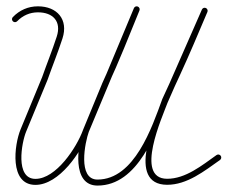

<svg xmlns="http://www.w3.org/2000/svg" viewBox="-20 -575 720 607"><path d="M34.2 -507.8C34.2 -507.8 34.2 -507.8 34.2 -507.8C52.1 -526.1 74.3 -536 100 -536C147.7 -536 174.9 -507 159.4 -459.3C145.1 -415.3 127.7 -372.5 112.4 -328.9C112.4 -328.9 112.4 -329 112.5 -329.1C112.5 -329.3 112.5 -329.4 112.5 -329.4C90.1 -274.9 67.6 -220.5 45.1 -166.1C24.9 -117.2 8.6 9.5 92 9.5C167 9.5 237.1 -94.2 259.9 -156.8C259.9 -156.8 259.9 -156.7 259.9 -156.6C259.8 -156.5 259.8 -156.4 259.8 -156.4C280 -205.4 300.1 -254.3 320.3 -303.3C320.3 -303.3 320.3 -303.2 320.2 -303.1C320.2 -303 320.2 -302.9 320.2 -302.9C356.6 -381.3 388.3 -461.9 420.9 -541.9C422.8 -546.8 420.5 -552.3 415.6 -554.3C410.8 -556.3 405.2 -553.9 403.3 -549.1C403.3 -549.1 403.3 -549.1 403.3 -549.1C370.8 -469.3 339.2 -389 302.9 -311C302.9 -311 302.9 -310.9 302.8 -310.8C302.8 -310.7 302.8 -310.6 302.8 -310.6C282.6 -261.6 262.4 -212.6 242.2 -163.6C242.2 -163.6 242.2 -163.5 242.1 -163.4C242.1 -163.3 242.1 -163.3 242.1 -163.2C222.4 -109.1 157.6 -9.5 92 -9.5C27.2 -9.5 48.3 -124.2 62.6 -158.8C85.1 -213.3 107.6 -267.7 130.1 -322.1C130.1 -322.1 130.1 -322.2 130.2 -322.4C130.2 -322.5 130.3 -322.6 130.3 -322.6C145.7 -366.4 163.2 -409.3 177.5 -453.4C197 -513.5 160.4 -555 100 -555C69.1 -555 42 -543 20.6 -521C16.9 -517.2 17 -511.2 20.8 -507.6C24.5 -503.9 30.5 -504 34.2 -507.8ZM403.3 -549.1C403.3 -549.1 403.3 -549.1 403.3 -549.1C349.9 -421.3 296.6 -293.5 243.2 -165.7C243.2 -165.7 243.2 -165.6 243.2 -165.5C243.1 -165.4 243.1 -165.3 243.1 -165.2C225.5 -117 205.4 11.9 288.5 11.7C416.4 11.5 474.9 -156.5 510.7 -254.9C510.7 -254.9 510.7 -254.8 510.6 -254.6C510.5 -254.4 510.4 -254.2 510.4 -254.2C523.2 -281.9 535.9 -309.5 548.7 -337.2C579.2 -403.2 607.3 -470.3 635.7 -537.2C637.8 -542.1 635.5 -547.6 630.7 -549.7C625.9 -551.7 620.3 -549.5 618.3 -544.7C589.9 -477.9 561.8 -411 531.4 -345.1C518.7 -317.5 505.9 -289.8 493.2 -262.2C493.2 -262.2 493.1 -262 493 -261.8C493 -261.6 492.9 -261.4 492.9 -261.4C460.5 -172.5 404.9 -7.5 288.4 -7.3C224.7 -7.1 248.6 -124.9 260.9 -158.8C260.9 -158.8 260.9 -158.6 260.8 -158.5C260.8 -158.4 260.8 -158.3 260.8 -158.3C314.1 -286.2 367.5 -414 420.8 -541.8C422.9 -546.7 420.6 -552.2 415.7 -554.3C410.9 -556.3 405.3 -554 403.3 -549.1ZM630.8 -549.7C626 -551.8 620.4 -549.6 618.3 -544.8C576.3 -449.1 534.3 -353.5 492.3 -257.8C492.3 -257.8 492.2 -257.7 492.2 -257.5C492.1 -257.4 492.1 -257.3 492.1 -257.2C470.4 -197.6 378.1 8.4 507.9 9.2C571.5 9.5 626 -34.3 675.5 -69.2C679.8 -72.3 680.8 -78.2 677.8 -82.5C674.7 -86.8 668.8 -87.8 664.5 -84.8C664.5 -84.8 664.5 -84.8 664.5 -84.8C618.8 -52.4 566.7 -9.5 508 -9.8C404.2 -10.4 493.7 -206.3 509.9 -250.8C509.9 -250.8 509.9 -250.6 509.8 -250.5C509.8 -250.3 509.7 -250.2 509.7 -250.2C551.7 -345.8 593.7 -441.5 635.7 -537.1C637.8 -541.9 635.6 -547.5 630.8 -549.7Z"/></svg>

Font: FRB American Cursive Extralight
Style: Italic
Weight: 200
Italic angle: -25°
Version: Version 2.0;Modular Font Editor K font №1